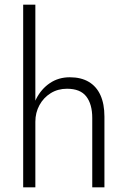

<svg xmlns="http://www.w3.org/2000/svg" viewBox="-20 -800 545 820"><path d="M131 -780H79V0H131ZM374 -296V0H426V-302Q426 -356 409 -393.5Q392 -431 359 -450.5Q326 -470 278 -470Q230 -470 193 -445Q156 -420 134.5 -377.5Q113 -335 113 -280H131Q131 -319 148.5 -351Q166 -383 196.5 -402Q227 -421 266 -421Q323 -421 348.5 -388Q374 -355 374 -296Z"/></svg>

Font: Jost Light
Style: Regular
Weight: 300
Version: Version 3.710